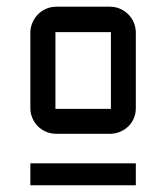

<svg xmlns="http://www.w3.org/2000/svg" viewBox="-20 -720 492 568"><path d="M381.8 -399.9Q381.8 -384.3 376 -370.4Q370.1 -356.4 359.6 -346.2Q349.1 -335.9 335.2 -330.1Q321.3 -324.2 305.2 -324.2H147Q130.9 -324.2 116.7 -330.1Q102.5 -335.9 92.3 -346.2Q82 -356.4 75.9 -370.4Q69.8 -384.3 69.8 -399.9V-623Q69.8 -638.7 75.9 -652.8Q82 -667 92.3 -677.5Q102.5 -688 116.7 -694.1Q130.9 -700.2 147 -700.2H305.2Q321.3 -700.2 335.2 -694.1Q349.1 -688 359.6 -677.5Q370.1 -667 376 -652.8Q381.8 -638.7 381.8 -623ZM144 -625V-397.9H308.1V-625ZM69.8 -236.8H381.8V-171.9H69.8Z"/></svg>

Font: Aldrich [RUS by Daymarius]
Style: Regular
Weight: 400
Designer: Matthew Desmond
Foundry: Matthew Desmond
Version: Version 1.002 August 24, 2018